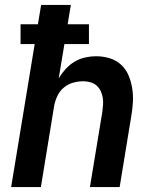

<svg xmlns="http://www.w3.org/2000/svg" viewBox="-20 -755 640 775"><path d="M25 0 120 -577H63V-657H133L146 -735H266L253 -657H339V-577H240L217 -439Q229 -459 245 -476.5Q261 -494 281 -506Q301 -518 323.5 -523Q346 -528 367 -528Q396 -528 422.5 -520Q449 -512 468.5 -494Q488 -476 498.5 -451.5Q509 -427 513.5 -399.5Q518 -372 516.5 -344Q515 -316 510 -287L463 0H343L393 -303Q395 -318 396 -333Q397 -348 394.5 -362Q392 -376 386 -388.5Q380 -401 369.5 -410Q359 -419 345 -423Q331 -427 316 -427Q296 -427 276 -421.5Q256 -416 239 -402.5Q222 -389 212.5 -369.5Q203 -350 199 -330L145 0Z"/></svg>

Font: Iosevka Extended Oblique
Style: Bold
Weight: 700
Width: 7
Italic angle: -9°
Monospace: yes
Designer: Belleve Invis
Foundry: Belleve Invis
Version: Version 32.5.0; ttfautohint (v1.8.4)